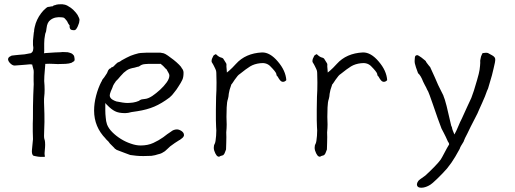

<svg xmlns="http://www.w3.org/2000/svg" viewBox="-20 -731 2435 908"><path d="M130 -426Q125 -428 101 -425Q89 -424 76 -423Q62 -422 49 -421Q39 -421 28 -432Q18 -442 18 -452Q19 -458 24 -462Q32 -467 35 -468Q38 -468 52 -470Q60 -471 72 -472Q84 -473 96 -474L123 -479H124H125Q134 -484 136 -492Q138 -502 137.5 -507Q137 -512 136 -518V-539Q136 -542 138 -559Q139 -569 140 -578L141 -580Q141 -581 141 -581Q141 -581 141 -582Q142 -586 142 -593Q143 -600 149 -621Q155 -638 164 -653Q174 -669 185 -681Q200 -696 206 -698Q217 -699 223 -701Q228 -699 235 -706Q238 -705 247 -709Q253 -711 274 -711Q288 -710 299 -704Q317 -694 326 -685Q342 -669 347 -660Q356 -644 356 -637Q354 -626 354 -623Q353 -622 348 -607Q345 -600 340 -593Q337 -589 331 -588Q319 -588 314 -592Q309 -597 309 -608L310 -610L308 -612Q304 -617 302 -621Q298 -631 294 -635Q290 -639 286 -644Q281 -649 273 -649Q240 -653 219 -637Q203 -626 200 -597Q198 -579 196 -577Q194 -573 193 -566Q191 -557 190 -546Q189 -534 189 -525Q189 -524 189 -499V-485L188 -479L194 -480Q238 -483 240 -483Q272 -484 277 -485Q280 -485 300 -484Q306 -483 317 -479Q322 -477 328 -470Q332 -465 333 -451Q333 -444 330 -441H329Q324 -437 318 -434Q307 -430 290 -429Q272 -429 253 -428Q245 -428 230 -429Q212 -430 198 -429H194V-425Q188 -357 189 -348Q193 -303 189 -273Q187 -262 190 -192Q191 -154 189 -116Q187 -81 190 -73Q192 -69 193 -59Q194 -45 193 -34L191 -10Q190 -4 192 7V10Q192 10 190 11Q188 11 172 11Q158 10 150 8Q139 6 138 5H137Q134 2 132 -4Q130 -12 131 -21L136 -73Q136 -79 135 -109Q135 -143 135 -147Q136 -151 136 -229Q137 -285 139 -322Q140 -330 139 -348Q139 -360 139 -372Q140 -396 139 -398V-399Q136 -408 133 -422V-425ZM189 -499 190 -498V-499Z M494 -60Q492 -63 486 -68Q484 -71 482 -72Q481 -73 480 -74V-75Q425 -131 425 -208Q425 -242 434.5 -278.5Q444 -315 460 -346H461Q462 -351 465 -355.5Q468 -360 471 -363L472 -364L484 -382Q487 -386 488 -390Q490 -394 492 -399Q494 -402 496.5 -404.5Q499 -407 503 -408L504 -409H506V-411V-413H508H509H510Q512 -414 514 -415Q518 -417 521 -421Q524 -425 528 -428Q532 -431 536 -435Q548 -439 556 -446Q579 -459 597 -467Q615 -474 635 -479Q646 -481 655 -481Q664 -481 675 -482H724Q730 -482 738 -482Q745 -481 754 -479Q761 -477 774 -468Q787 -459 801 -448Q815 -437 827 -425Q838 -414 840 -408L841 -407Q848 -398 848 -387Q848 -365 842 -353Q836 -340 824 -322Q819 -314 814.5 -307.5Q810 -301 804 -294Q799 -287 794 -281.5Q789 -276 782 -270Q745 -242 710 -227Q675 -212 629 -205L602 -201Q585 -196 572 -196Q541 -196 524 -205Q506 -214 487 -234L482 -239L478 -244V-237V-231V-208Q478 -192 480 -175Q481 -158 486 -143Q493 -124 511 -106Q529 -88 551.5 -74Q574 -60 598 -52Q623 -43 645 -43Q679 -43 705 -55Q731 -67 752 -82Q762 -90 771 -96.5Q780 -103 788 -108Q801 -119 817 -119Q827 -119 839 -111Q850 -103 850 -93V-90Q848 -83 843 -79Q836 -73 830 -69H829Q818 -62 806.5 -54.5Q795 -47 785 -39Q777 -32 771 -26L760 -16Q753 -11 746 -7.5Q739 -4 731 -2H730Q713 4 696 6Q678 7 658 7Q638 7 624 5.5Q610 4 596 2L569 -8Q555 -13 535 -21Q533 -21 532 -22Q531 -23 529 -24V-25H528Q524 -27 523 -28L522 -29V-30Q518 -35 514 -38Q510 -41 507 -45Q504 -49 500 -52Q497 -55 494 -60ZM511 -315Q509 -310 504 -299Q499 -286 499 -280Q499 -269 510 -261Q519 -255 531 -251H532Q546 -248 560 -246Q574 -244 582 -244Q592 -244 609 -246Q626 -249 634 -253H635Q645 -260 650 -261Q655 -262 665 -263Q680 -264 700 -277Q719 -290 737 -306.5Q755 -323 768 -341Q781 -359 781 -374Q781 -380 776 -388Q772 -396 767 -404L765 -405V-406Q761 -407 760 -410Q757 -414 754 -416V-417Q749 -421 747 -423L742 -427V-428L741 -429H740H739H683Q675 -429 667 -428Q651 -427 641 -419Q638 -417 636 -416Q635 -416 635 -416Q633 -416 630 -415L616 -411Q604 -409 595 -406Q586 -403 579 -398Q572 -393 565 -387Q558 -380 550 -371Q542 -362 538 -357Q532 -352 527 -346V-345Q524 -340 520 -335Q515 -328 511 -315Z M1022 7Q1018 10 1016 10Q1003 11 993 -19Q991 -26 991 -32Q991 -44 995 -50Q1000 -59 1002 -89Q1004 -118 1002 -131Q1001 -142 1001 -163V-214Q1001 -245 1002 -273Q1004 -302 1004 -341Q1003 -380 1003 -387Q1003 -396 999 -404Q996 -410 992 -418.5Q988 -427 982 -436Q979 -442 982 -452Q987 -464 989 -467Q991 -470 995 -472Q998 -473 1001 -475Q1014 -462 1025 -459Q1035 -457 1038 -450Q1044 -441 1048 -434Q1051 -430 1051 -426Q1050 -419 1052 -402L1053 -388L1064 -397Q1077 -408 1096 -429Q1141 -479 1219 -483Q1257 -484 1294 -440Q1331 -397 1334 -352Q1327 -344 1318 -344Q1309 -344 1301 -356Q1298 -360 1297 -362Q1295 -368 1289 -373Q1287 -376 1287 -381Q1285 -391 1257 -419Q1239 -436 1210 -432Q1183 -429 1163 -417Q1145 -406 1114 -381Q1105 -376 1090 -354Q1077 -334 1074 -331L1073 -330V-328Q1064 -304 1062 -288Q1061 -273 1058 -263Q1053 -250 1052 -223Q1052 -197 1051 -178Q1052 -159 1052 -142.5Q1052 -126 1050 -105Q1051 -84 1050 -56L1049 -24Q1048 -23 1046.5 -17.5Q1045 -12 1042 -6Q1039 0 1035 3Q1028 5 1022 7Z M1499 7Q1495 10 1493 10Q1480 11 1470 -19Q1468 -26 1468 -32Q1468 -44 1472 -50Q1477 -59 1479 -89Q1481 -118 1479 -131Q1478 -142 1478 -163V-214Q1478 -245 1479 -273Q1481 -302 1481 -341Q1480 -380 1480 -387Q1480 -396 1476 -404Q1473 -410 1469 -418.5Q1465 -427 1459 -436Q1456 -442 1459 -452Q1464 -464 1466 -467Q1468 -470 1472 -472Q1475 -473 1478 -475Q1491 -462 1502 -459Q1512 -457 1515 -450Q1521 -441 1525 -434Q1528 -430 1528 -426Q1527 -419 1529 -402L1530 -388L1541 -397Q1554 -408 1573 -429Q1618 -479 1696 -483Q1734 -484 1771 -440Q1808 -397 1811 -352Q1804 -344 1795 -344Q1786 -344 1778 -356Q1775 -360 1774 -362Q1772 -368 1766 -373Q1764 -376 1764 -381Q1762 -391 1734 -419Q1716 -436 1687 -432Q1660 -429 1640 -417Q1622 -406 1591 -381Q1582 -376 1567 -354Q1554 -334 1551 -331L1550 -330V-328Q1541 -304 1539 -288Q1538 -273 1535 -263Q1530 -250 1529 -223Q1529 -197 1528 -178Q1529 -159 1529 -142.5Q1529 -126 1527 -105Q1528 -84 1527 -56L1526 -24Q1525 -23 1523.5 -17.5Q1522 -12 1519 -6Q1516 0 1512 3Q1505 5 1499 7Z M2258 -471Q2259 -475 2261 -477V-478V-479L2264 -480Q2280 -483 2288 -480L2308 -469Q2322 -461 2322 -451Q2323 -441 2314 -406Q2307 -374 2298 -346Q2290 -319 2288 -312Q2287 -310 2283 -301Q2280 -294 2279 -290Q2275 -281 2273 -274Q2273 -274 2266 -258Q2262 -250 2260 -244Q2255 -233 2246 -213Q2240 -197 2226 -171Q2210 -140 2206 -132Q2199 -117 2190 -99Q2177 -75 2173 -63V-62Q2156 -36 2154 -27Q2153 -24 2133 10Q2116 39 2094 66Q2073 90 2047 115Q2023 138 2016 142Q1999 153 1982 156Q1962 159 1955 151Q1947 141 1958 125Q1960 122 1968 116Q1997 96 1997 94Q2000 91 2011 81Q2063 31 2071 12Q2079 -4 2094 -31Q2099 -39 2104 -48Q2104 -55 2098 -62Q2097 -63 2088 -84Q2087 -86 2079 -102L2068 -123Q2052 -164 2027 -238Q2009 -290 2005 -298Q2005 -298 2000 -307Q1996 -317 1989 -329Q1983 -341 1981 -345Q1970 -374 1957 -385Q1956 -386 1947 -413Q1940 -433 1941 -444V-445Q1942 -457 1942 -459Q1943 -471 1955 -470Q1957 -470 1973 -459Q1998 -440 1994 -440Q1994 -440 1998 -434Q2002 -428 2008 -421Q2013 -415 2014 -414L2015 -413V-412Q2022 -398 2036 -366Q2055 -321 2062 -309Q2069 -294 2077 -279V-278Q2083 -265 2092 -230Q2113 -141 2114 -136Q2117 -131 2118 -126Q2118 -122 2120 -118V-117Q2126 -101 2129 -95Q2130 -96 2130 -97Q2138 -111 2147 -133Q2156 -155 2164 -170Q2172 -186 2189 -225Q2206 -262 2209 -268Q2218 -292 2221 -302Q2228 -326 2236 -352Q2246 -386 2248 -401Q2251 -423 2251 -432Q2252 -433 2251 -435Q2251 -437 2251 -439Q2251 -442 2251 -445Q2253 -455 2254 -460Q2255 -466 2258 -471ZM2251 -445Z"/></svg>

Font: ToneOZ-Pinyin-Tsuipita-TC
Style: Regular
Weight: 400
Designer: ÂÆ£ÂøóÂáåJeffrey Xuan(jeffreyx@gmail.com, ToneOZ.com) ÈòøÂù§(cjkFonts)
Foundry: ToneOZ
Version: Version 0.24071